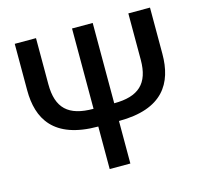

<svg xmlns="http://www.w3.org/2000/svg" viewBox="-103 -828 994 942"><g transform="rotate(-15 393.5 -357.0)"><path d="M737 -714H627V-478C627 -358 570 -306 446 -306V-714H341V-306C214 -306 158 -358 158 -480V-714H50V-478C50 -334 114 -216 341 -216V0H446V-216C670 -216 737 -331 737 -479Z"/></g></svg>

Font: Noto Sans Thai Medium
Style: Regular
Weight: 500
Designer: Monotype Design Team
Foundry: Monotype Imaging Inc.
Version: Version 1.901